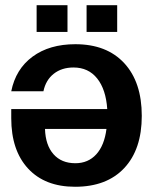

<svg xmlns="http://www.w3.org/2000/svg" viewBox="-20 -701 582 734"><path d="M268 -532Q388 -532 455 -459.5Q522 -387 522 -258Q522 -130 455 -58.5Q388 13 267 13Q152 13 87.5 -56.5Q23 -126 23 -249V-284H390Q385 -359 351.5 -401Q318 -443 261 -443Q216 -443 185.5 -419Q155 -395 146 -352H23Q40 -437 104.5 -484.5Q169 -532 268 -532ZM268 -77Q317 -77 348 -111Q379 -145 387 -208H152Q154 -146 184.5 -111.5Q215 -77 268 -77ZM238 -681V-579H120V-681ZM311 -681H428V-579H311Z"/></svg>

Font: Non Bureau Medium
Style: Regular
Weight: 500
Designer: Jona Saucedo
Foundry: Non Foundry
Version: Version 1.000; ttfautohint (v1.8.4)